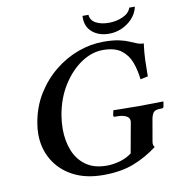

<svg xmlns="http://www.w3.org/2000/svg" viewBox="-88 -887 910 977"><g transform="rotate(-10 366.5 -398.0)"><path d="M674 -806Q666 -771 642 -745.5Q618 -720 586.5 -706.5Q555 -693 522 -693Q470 -693 436.5 -720.5Q403 -748 403 -795V-806H434Q436 -777 463 -762.5Q490 -748 530 -748Q567 -748 601 -762.5Q635 -777 645 -806ZM663 -229 643 -114Q641 -103 643 -96.5Q645 -90 649 -85Q591 -41 525 -15.5Q459 10 368 10Q277 10 212 -24.5Q147 -59 112 -118.5Q77 -178 77 -252Q77 -279 82 -308Q96 -391 136 -455.5Q176 -520 232.5 -565.5Q289 -611 354 -634.5Q419 -658 483 -658Q532 -658 563 -651.5Q594 -645 614.5 -636Q635 -627 651.5 -620.5Q668 -614 686 -614Q680 -571 678.5 -528.5Q677 -486 677 -445L638 -437Q633 -484 618 -525Q603 -566 569.5 -591.5Q536 -617 475 -617Q417 -617 362 -580Q307 -543 266 -478Q225 -413 210 -327Q204 -290 204 -256Q204 -195 224 -144.5Q244 -94 286 -64Q328 -34 393 -34Q425 -34 460 -43.5Q495 -53 523 -74L551 -229Q552 -232 552 -236Q552 -255 533.5 -263.5Q515 -272 489 -272H476Q468 -272 469 -281L474 -304L476 -306Q476 -306 490.5 -305.5Q505 -305 527 -305Q549 -305 570.5 -304.5Q592 -304 606 -304Q619 -304 640 -304.5Q661 -305 682 -305Q703 -305 717 -305.5Q731 -306 731 -306L733 -304L729 -281Q728 -272 719 -272H714Q684 -272 675.5 -260.5Q667 -249 663 -229Z"/></g></svg>

Font: Libertinus Serif SemiBold
Style: Italic
Weight: 600
Italic angle: -11.5°
Designer: Philipp H. Poll, Khaled Hosny
Foundry: Caleb Maclennan
Version: Version 7.051;RELEASE